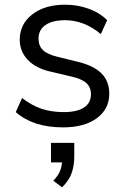

<svg xmlns="http://www.w3.org/2000/svg" viewBox="-20 -535 536 817"><path d="M47 -58 74 -118Q115 -86 157 -72Q199 -58 251 -58Q308 -58 337.5 -77.5Q367 -97 367 -134Q367 -164 347 -182Q327 -200 281 -210L196 -230Q133 -244 98.5 -280Q64 -316 64 -366Q64 -432 117 -473.5Q170 -515 257 -515Q310 -515 357 -498Q404 -481 436 -449L409 -390Q338 -449 257 -449Q203 -449 173.5 -428.5Q144 -408 144 -371Q144 -340 162.5 -322Q181 -304 222 -294L307 -273Q377 -257 411 -223.5Q445 -190 445 -136Q445 -71 392 -32Q339 7 248 7Q121 7 47 -58ZM296 73V131Q296 171 284.5 202.5Q273 234 244 262L207 234Q226 214 234 196Q242 178 244 156H197V73Z"/></svg>

Font: Muli
Style: Regular
Weight: 400
Designer: Vernon Adams
Foundry: Vernon Adams
Version: Version 2.000